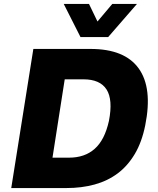

<svg xmlns="http://www.w3.org/2000/svg" viewBox="-20 -953 802 973"><path d="M37 0 149 -705H439Q612 -705 683 -606Q754 -507 716 -318Q699 -233 663 -172.5Q627 -112 576 -74Q525 -36 459.5 -18Q394 0 316 0ZM246 -154H330Q369 -154 401.5 -165Q434 -176 459.5 -198.5Q485 -221 503 -256Q521 -291 532 -340Q553 -448 520 -499.5Q487 -551 403 -551H308ZM388 -765 303 -933H431L474 -844L549 -933H674L528 -765Z"/></svg>

Font: Nunito Sans 7pt SemiCondensed Black
Style: Italic
Weight: 900
Width: 4
Italic angle: -9°
Designer: Vernon Adams
Foundry: Vernon Adams
Version: Version 3.101;gftools[0.9.27]